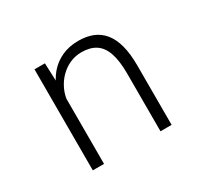

<svg xmlns="http://www.w3.org/2000/svg" viewBox="-112 -668 874 823"><g transform="rotate(-30 325.0 -256.0)"><path d="M132 0V-500H183.5L187.5 -400.5V0ZM467 0V-285.5Q467 -349 453.5 -388Q440 -427 412.5 -445Q385 -463 342 -463Q312 -463 284.8 -451Q257.5 -439 235.8 -417Q214 -395 200.5 -365.5Q187 -336 185.5 -302L160.5 -305Q160.5 -345 173.5 -382.2Q186.5 -419.5 211.2 -448.8Q236 -478 272.2 -495Q308.5 -512 355.5 -512Q395 -512 425.8 -499.8Q456.5 -487.5 478 -461.5Q499.5 -435.5 510.8 -394Q522 -352.5 522 -294V0Z"/></g></svg>

Font: Trispace Thin ExtraLight
Style: Regular
Weight: 250
Version: Version 1.210